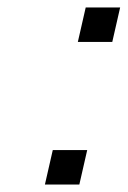

<svg xmlns="http://www.w3.org/2000/svg" viewBox="-20 -493 341 513"><path d="M100 0 121 -92H213L192 0ZM188 -381 209 -473H301L280 -381Z"/></svg>

Font: Coval
Style: Light Italic
Weight: 300
Foundry: Context Ltd
Version: Version 001.000